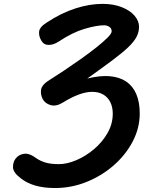

<svg xmlns="http://www.w3.org/2000/svg" viewBox="-20 -948 724 968"><path d="M257.5 0Q200 0 156.8 -12.8Q113.5 -25.5 83 -50.5Q46 -79 45.5 -104.5Q45 -130 58 -147.5Q73 -168 100 -172.5Q127 -177 162 -151Q182.5 -136.5 209.2 -128.5Q236 -120.5 277 -120.5Q318 -120.5 365 -140.5Q412 -160.5 453.8 -195.8Q495.5 -231 522 -277Q548.5 -323 548.5 -375Q548.5 -408 536.2 -432.8Q524 -457.5 500.8 -471.2Q477.5 -485 444.5 -485Q414.5 -485 377.5 -471.5Q340.5 -458 296 -430.5Q262.5 -410 234.8 -418.2Q207 -426.5 195 -449Q183.5 -472.5 187 -495.5Q190.5 -518.5 220 -538.5Q257.5 -562 301 -591Q344.5 -620 387.2 -650.2Q430 -680.5 465.2 -708.5Q500.5 -736.5 521.8 -757.8Q543 -779 543 -790Q543 -805 531 -812.8Q519 -820.5 505 -820.5Q467 -820.5 406 -802.5Q345 -784.5 276 -738.5Q250 -721.5 225.2 -721.5Q200.5 -721.5 188 -744Q175 -765.5 177.2 -788.8Q179.5 -812 216.5 -835Q289.5 -883 360.8 -905.8Q432 -928.5 497 -928.5Q551.5 -928.5 593 -912.2Q634.5 -896 657.8 -869.5Q681 -843 681 -813Q681 -786.5 668.2 -762Q655.5 -737.5 625.8 -709.2Q596 -681 545.5 -643.2Q495 -605.5 420 -552Q484 -568 533.2 -563.8Q582.5 -559.5 616.2 -536.8Q650 -514 667.2 -473.5Q684.5 -433 684.5 -376Q684.5 -302.5 649.2 -235Q614 -167.5 553.5 -114.5Q493 -61.5 416.5 -30.8Q340 0 257.5 0Z"/></svg>

Font: Edu VIC WA NT Hand Pre
Style: Regular
Weight: 400
Designer: Tina and Corey Anderson, Eben Sorkin, Mirko Velimirovic
Foundry: Google for Education
Version: Version 1.000